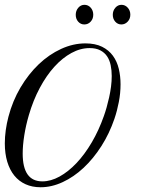

<svg xmlns="http://www.w3.org/2000/svg" viewBox="-39 -768 656 797"><path d="M-3.9 -283.7Q13.2 -349.1 46.1 -404.8Q79.1 -460.4 121.8 -501.2Q164.6 -542 214.6 -564.9Q264.6 -587.9 315.4 -587.9Q356.4 -587.9 384.5 -574Q412.6 -560.1 429.7 -536.6Q446.8 -513.2 454.1 -482.4Q461.4 -451.7 461.4 -418Q461.4 -381.3 454.3 -344.7Q447.3 -308.1 436 -274.9Q415 -213.4 381.8 -161.4Q348.6 -109.4 307.9 -71.3Q267.1 -33.2 221.2 -12Q175.3 9.3 129.4 9.3Q94.7 9.3 67.1 -3.2Q39.6 -15.6 20.5 -39.1Q1.5 -62.5 -8.8 -96.4Q-19 -130.4 -19 -172.9Q-19 -199.7 -15.1 -227.8Q-11.2 -255.9 -3.9 -283.7ZM136.7 -15.1Q171.9 -15.1 208.3 -35.2Q244.6 -55.2 278.6 -91.1Q312.5 -127 341.8 -176.8Q371.1 -226.6 392.1 -286.1Q397.9 -302.2 403.6 -322.3Q409.2 -342.3 414.1 -364Q418.9 -385.7 421.9 -408.4Q424.8 -431.2 424.8 -452.6Q424.8 -476.1 420.4 -497.3Q416 -518.6 405.5 -534.2Q395 -549.8 377.2 -559.1Q359.4 -568.4 333 -568.4Q294.9 -568.4 257.6 -548.1Q220.2 -527.8 186.8 -491Q153.3 -454.1 126 -402.8Q98.6 -351.6 80.6 -289.6Q68.4 -248 61.8 -206.3Q55.2 -164.6 55.2 -130.4Q55.2 -15.1 136.7 -15.1ZM275.4 -706.5Q275.4 -723.6 285.9 -735.8Q296.4 -748 311.5 -748Q327.1 -748 337.6 -736.1Q348.1 -724.1 348.1 -707Q348.1 -689.9 337.4 -678.2Q326.7 -666.5 311 -666.5Q295.9 -666.5 285.6 -678Q275.4 -689.5 275.4 -706.5ZM429.2 -706.5Q429.2 -723.6 439.7 -735.8Q450.2 -748 465.3 -748Q480.5 -748 491.2 -736.1Q502 -724.1 502 -707Q502 -689.9 491 -678.2Q480 -666.5 464.8 -666.5Q449.7 -666.5 439.5 -678Q429.2 -689.5 429.2 -706.5Z"/></svg>

Font: Petit Formal Script
Style: Regular
Weight: 400
Version: Version 1.001; ttfautohint (v0.8) -G 200 -r 50